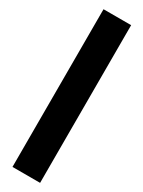

<svg xmlns="http://www.w3.org/2000/svg" viewBox="-266 -836 809 1084"><g transform="rotate(30 139.0 -294.0)"><path d="M49.5 220V-808H229.5V220Z"/></g></svg>

Font: Encode Sans Semi Condensed Black
Style: Regular
Weight: 900
Width: 4
Designer: Multiple Designers
Foundry: Impallari Type
Version: Version 3.000; ttfautohint (v1.8.3) -l 8 -r 50 -G 200 -x 14 